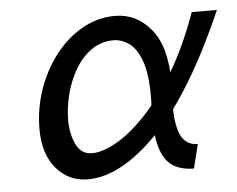

<svg xmlns="http://www.w3.org/2000/svg" viewBox="-43 -548 754 610"><g transform="rotate(-5 334.5 -243.0)"><path d="M588.4 -488.3H668.9Q555.7 -230 437.5 -108.9Q319.3 12.2 213.9 12.2Q153.3 12.2 113.8 -33.9Q74.2 -80.1 74.2 -159.7Q74.2 -225.1 95.2 -285.6Q116.2 -346.2 153.3 -394Q190.4 -441.9 239.5 -469.7Q288.6 -497.6 344.2 -497.6Q412.6 -497.6 458.7 -441.7Q504.9 -385.7 504.9 -273.4Q504.9 -255.4 503.7 -236.3Q502.4 -217.3 502.4 -195.3Q502.4 -132.3 518.6 -100.8Q534.7 -69.3 571.3 -69.3L552.2 7.3Q515.1 7.3 488.5 -7.8Q461.9 -22.9 448 -62Q434.1 -101.1 434.1 -171.9Q434.1 -186.5 435.1 -201.4Q436 -216.3 436 -233.4Q436 -308.1 420.2 -348.9Q404.3 -389.6 380.9 -405.3Q357.4 -420.9 334 -420.9Q292 -420.9 260.7 -397.9Q229.5 -375 208.7 -338.6Q188 -302.2 177.7 -260.5Q167.5 -218.8 167.5 -181.2Q167.5 -135.3 183.8 -102.3Q200.2 -69.3 234.4 -69.3Q267.1 -69.3 311.8 -94.2Q356.4 -119.1 405.5 -170.7Q454.6 -222.2 502.2 -301Q549.8 -379.9 588.4 -488.3Z"/></g></svg>

Font: Andika
Style: Italic
Weight: 400
Italic angle: -14°
Designer: Victor Gaultney, Annie Olsen, Julie Remington, Don Collingsworth, Eric Hays, Becca Hirsbrunner
Foundry: SIL International
Version: Version 6.101